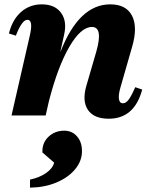

<svg xmlns="http://www.w3.org/2000/svg" viewBox="-20 -531 694 883"><path d="M33 0 117 -367Q134 -440 106 -440Q81 -440 53 -367L21 -377Q37 -441 77 -476Q117 -511 172 -511Q232 -511 260.5 -472.5Q289 -434 275 -372L258 -295H259Q344 -511 487 -511Q560 -511 587 -459Q614 -407 588 -317L534 -129Q524 -95 527 -75.5Q530 -56 545 -56Q559 -56 571.5 -72.5Q584 -89 602 -130L634 -119Q598 15 480 15Q412 15 384.5 -25.5Q357 -66 377 -136L423 -294Q455 -407 403 -407Q352 -407 299 -316Q246 -225 205 -66L190 0ZM118 332V295Q161 286 191.5 265Q222 244 229 217L175 170V164Q175 124 204 97Q233 70 276 70Q311 70 334 96Q357 122 357 164Q357 210 325 248Q293 286 239 308.5Q185 331 118 332Z"/></svg>

Font: Platypi
Style: Bold Italic
Weight: 700
Italic angle: -13°
Designer: David Sargent
Foundry: Bolt Cutter Type
Version: Version 1.200; ttfautohint (v1.8.4.7-5d5b)